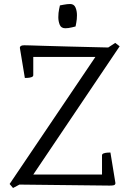

<svg xmlns="http://www.w3.org/2000/svg" viewBox="-20 -926 651 958"><path d="M489 -55V-151Q489 -158 498 -161Q507 -164 517.5 -164.5Q528 -165 531 -165L556 -12Q555 -4 548.5 -2Q542 0 527 0L77 -5L45 12L28 -8L456 -642H146V-551Q146 -544 137 -541Q128 -538 118 -537.5Q108 -537 104 -537L79 -688Q80 -700 100 -700Q101 -700 105.5 -700Q110 -700 129.5 -699.5Q149 -699 193.5 -697.5Q238 -696 317 -694Q396 -692 520 -689L555 -712L577 -695L146 -55ZM330 -906Q349 -906 356.5 -889Q364 -872 364 -850Q364 -830 360.5 -812Q357 -794 357 -794Q357 -794 339 -789.5Q321 -785 306 -785Q285 -785 278 -802.5Q271 -820 271 -840Q271 -862 275 -880.5Q279 -899 279 -899Q279 -899 297.5 -902.5Q316 -906 330 -906Z"/></svg>

Font: Mate SC
Style: Regular
Weight: 400
Designer: Eduardo Rodriguez Tunni
Foundry: Eduardo Rodriguez Tunni
Version: Version 1.003; ttfautohint (v1.8.4.7-5d5b);gftools[0.9.24]